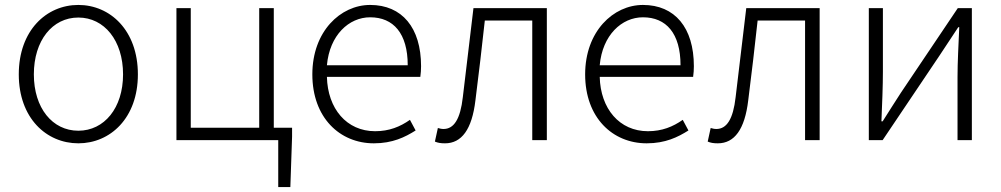

<svg xmlns="http://www.w3.org/2000/svg" viewBox="-20 -567 4052 777"><path d="M297 13C426 13 538 -89 538 -266C538 -444 426 -547 297 -547C168 -547 56 -444 56 -266C56 -89 168 13 297 13ZM297 -38C192 -38 117 -130 117 -266C117 -403 192 -496 297 -496C402 -496 478 -403 478 -266C478 -130 402 -38 297 -38Z M1106 190H1155L1162 -14V-50H1088V-534H1029V-50H752V-534H694V0H1106Z M1493 13C1569 13 1619 -12 1662 -39L1639 -82C1599 -54 1555 -36 1498 -36C1383 -36 1306 -127 1303 -256H1681C1683 -270 1684 -285 1684 -299C1684 -455 1607 -547 1478 -547C1358 -547 1244 -440 1244 -266C1244 -91 1355 13 1493 13ZM1303 -303C1314 -425 1392 -497 1478 -497C1572 -497 1630 -432 1630 -303Z M1781 13C1848 13 1890 -43 1904 -161C1918 -269 1930 -376 1942 -484H2134V0H2193V-534H1896C1882 -413 1867 -294 1853 -174C1843 -85 1817 -45 1775 -45C1766 -45 1759 -47 1752 -49L1740 6C1752 11 1763 13 1781 13Z M2597 13C2673 13 2723 -12 2766 -39L2743 -82C2703 -54 2659 -36 2602 -36C2487 -36 2410 -127 2407 -256H2785C2787 -270 2788 -285 2788 -299C2788 -455 2711 -547 2582 -547C2462 -547 2348 -440 2348 -266C2348 -91 2459 13 2597 13ZM2407 -303C2418 -425 2496 -497 2582 -497C2676 -497 2734 -432 2734 -303Z M2885 13C2952 13 2994 -43 3008 -161C3022 -269 3034 -376 3046 -484H3238V0H3297V-534H3000C2986 -413 2971 -294 2957 -174C2947 -85 2921 -45 2879 -45C2870 -45 2863 -47 2856 -49L2844 6C2856 11 2867 13 2885 13Z M3496 0H3552L3782 -342C3804 -375 3836 -424 3858 -457H3862C3859 -387 3855 -315 3855 -256V0H3913V-534H3856L3626 -192C3605 -159 3573 -110 3552 -76H3547C3550 -147 3553 -219 3553 -277V-534H3496Z"/></svg>

Font: Noto Sans KR Light
Style: Regular
Weight: 300
Designer: Ryoko NISHIZUKA 西塚涼子 (kana, bopomofo & ideographs); Paul D. Hunt (Latin, Greek & Cyrillic); Sandoll Communications 산돌커뮤니
Foundry: Adobe
Version: Version 2.004;hotconv 1.0.118;makeotfexe 2.5.65603